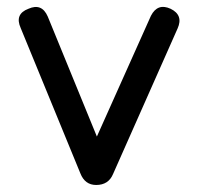

<svg xmlns="http://www.w3.org/2000/svg" viewBox="-20 -527 566 547"><path d="M302 -31Q289 0 254 0Q222 0 209 -33L39 -447Q21 -487 61 -502Q99 -519 116 -480L256 -138L410 -482Q429 -519 466 -502Q503 -484 486 -446Z"/></svg>

Font: Jura
Style: Bold
Weight: 700
Designer: Daniel Johnson, Alexei Vanyashin
Foundry: Daniel Johnson
Version: Version 5.103